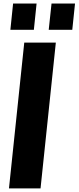

<svg xmlns="http://www.w3.org/2000/svg" viewBox="-20 -1046 436 1066"><path d="M250.5 -880.4 266.1 -1026.4H396.5L381.3 -880.4ZM37.6 -880.4 52.7 -1026.4H183.1L168 -880.4ZM29.8 0 114.7 -809.6H290L205.1 0Z"/></svg>

Font: Oswald
Style: Bold
Weight: 700
Designer: Vernon Adams
Foundry: Vernon Adams
Version: 3.0; ttfautohint (v0.94.23-7a4d-dirty) -l 8 -r 50 -G 200 -x 